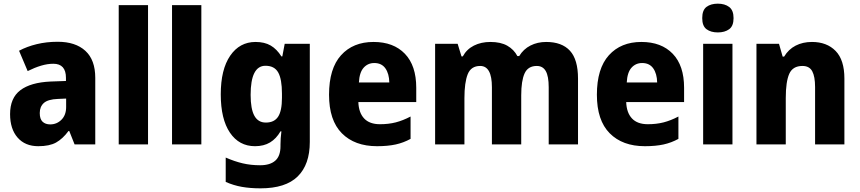

<svg xmlns="http://www.w3.org/2000/svg" viewBox="-20 -788 4692 1048"><path d="M295 -560Q392 -560 446 -510.5Q500 -461 500 -363V0H387L358 -73H354Q322 -30 286 -10Q250 10 189 10Q117 10 76 -37Q35 -84 35 -165Q35 -253 91 -295.5Q147 -338 256 -343L340 -346V-363Q340 -440 271 -440Q239 -440 204 -429.5Q169 -419 131 -400L84 -511Q127 -534 180.5 -547Q234 -560 295 -560ZM296 -248Q242 -246 219.5 -226Q197 -206 197 -171Q197 -138 212.5 -123.5Q228 -109 254 -109Q290 -109 315.5 -134.5Q341 -160 341 -204V-250Z M788 0H628V-760H788Z M1079 0H919V-760H1079Z M1375 -559Q1424 -559 1457.5 -539.5Q1491 -520 1516 -480H1521L1534 -549H1671V-13Q1671 110 1605 175Q1539 240 1402 240Q1346 240 1300.5 232Q1255 224 1212 205V72Q1260 93 1304.5 103.5Q1349 114 1400 114Q1454 114 1482.5 89Q1511 64 1511 10V1Q1511 -33 1516 -71H1511Q1488 -31 1454 -10.5Q1420 10 1372 10Q1285 10 1235 -64Q1185 -138 1185 -273Q1185 -409 1236.5 -484Q1288 -559 1375 -559ZM1429 -429Q1348 -429 1348 -270Q1348 -193 1368.5 -156Q1389 -119 1431 -119Q1477 -119 1498 -151Q1519 -183 1519 -254V-277Q1519 -356 1498.5 -392.5Q1478 -429 1429 -429Z M2019 -559Q2128 -559 2190 -494.5Q2252 -430 2252 -309V-231H1936Q1938 -173 1967.5 -141.5Q1997 -110 2054 -110Q2101 -110 2140 -120Q2179 -130 2221 -152V-30Q2183 -9 2140 0.5Q2097 10 2038 10Q1916 10 1846 -60.5Q1776 -131 1776 -271Q1776 -414 1841.5 -486.5Q1907 -559 2019 -559ZM2023 -444Q1988 -444 1965 -418.5Q1942 -393 1939 -338H2105Q2104 -386 2083.5 -415Q2063 -444 2023 -444Z M2961 -559Q3047 -559 3091 -511Q3135 -463 3135 -359V0H2975V-312Q2975 -372 2959 -400Q2943 -428 2910 -428Q2862 -428 2843.5 -387.5Q2825 -347 2825 -268V0H2665V-312Q2665 -428 2601 -428Q2551 -428 2533 -383Q2515 -338 2515 -252V0H2355V-549H2478L2499 -480H2506Q2527 -519 2566.5 -539Q2606 -559 2657 -559Q2713 -559 2749 -538.5Q2785 -518 2804 -482H2814Q2837 -520 2875.5 -539.5Q2914 -559 2961 -559Z M3481 -559Q3590 -559 3652 -494.5Q3714 -430 3714 -309V-231H3398Q3400 -173 3429.5 -141.5Q3459 -110 3516 -110Q3563 -110 3602 -120Q3641 -130 3683 -152V-30Q3645 -9 3602 0.5Q3559 10 3500 10Q3378 10 3308 -60.5Q3238 -131 3238 -271Q3238 -414 3303.5 -486.5Q3369 -559 3481 -559ZM3485 -444Q3450 -444 3427 -418.5Q3404 -393 3401 -338H3567Q3566 -386 3545.5 -415Q3525 -444 3485 -444Z M3898 -768Q3936 -768 3960 -750Q3984 -732 3984 -689Q3984 -646 3960 -628.5Q3936 -611 3898 -611Q3860 -611 3836.5 -628.5Q3813 -646 3813 -689Q3813 -733 3836.5 -750.5Q3860 -768 3898 -768ZM3978 -549V0H3818V-549Z M4412 -559Q4493 -559 4541 -510Q4589 -461 4589 -359V0H4429V-313Q4429 -370 4413.5 -399Q4398 -428 4360 -428Q4307 -428 4288 -385Q4269 -342 4269 -253V0H4109V-549H4232L4252 -479H4260Q4284 -519 4323 -539Q4362 -559 4412 -559Z"/></svg>

Font: Noto Sans Arabic SemCond ExtBd
Style: Regular
Weight: 800
Width: 4
Designer: Monotype Design Team, Nadine Chahine, Nizar Qandah and Khaled Hosny
Foundry: Monotype Imaging Inc.
Version: Version 2.012; ttfautohint (v1.8.4.7-5d5b)